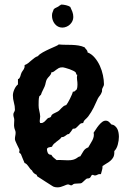

<svg xmlns="http://www.w3.org/2000/svg" viewBox="-20 -786 546 835"><path d="M477.1 -128.9V-125Q477.5 -111.3 472.9 -102.5Q468.3 -93.8 460.9 -87.4Q453.6 -81.1 444.3 -75.7Q435.1 -70.3 425.8 -64V-60.1Q425.8 -51.8 423.1 -44.2Q420.4 -36.6 418.9 -28.8H417Q409.7 -29.8 404.1 -26.4Q398.4 -22.9 393.1 -22.9Q388.7 -22.9 383.8 -25.9Q378.9 -24.9 377.4 -22.5Q376 -20 374.5 -17.1Q373 -14.2 370.1 -12Q367.2 -9.8 359.9 -9.8Q357.4 -9.8 354.2 -7.1Q351.1 -4.4 347.4 -1Q343.8 2.4 340.3 5.6Q336.9 8.8 335 9.8Q332.5 11.2 328.6 11.5Q324.7 11.7 320.1 12Q315.4 12.2 311 12.5Q306.6 12.7 303.2 13.2Q299.3 14.2 296.1 17.1Q293 20 290 20Q286.1 20 283 18.1Q279.8 16.1 275.9 16.1Q272.5 16.1 267.6 18.1Q262.7 20 256.8 22.5Q251 24.9 244.1 26.9Q237.3 28.8 230 28.8Q220.2 28.8 212.9 25.9Q212.4 25.9 207.3 22.7Q202.1 19.5 194.6 14.6Q187 9.8 178.2 4.2Q169.4 -1.5 161.6 -6.6Q153.8 -11.7 148.4 -15.1Q143.1 -18.6 142.1 -19L139.2 -25.9Q132.3 -28.8 127.2 -33.2Q122.1 -37.6 119.1 -44.9Q114.3 -47.9 110.8 -52.5Q107.4 -57.1 104 -62Q100.6 -66.9 96.7 -71Q92.8 -75.2 86.9 -77.1Q82.5 -86.9 78.6 -96.7Q74.7 -106.4 70.8 -116.2L64 -122.1Q63 -125 64 -127.7Q64.9 -130.4 64.9 -132.8Q64.9 -134.8 61.8 -141.1Q58.6 -147.5 54.9 -155Q51.3 -162.6 48.1 -169.9Q44.9 -177.2 44.9 -181.2Q44.9 -188.5 46.4 -195.3Q47.9 -202.1 47.9 -209Q47.9 -214.8 45.4 -220.5Q43 -226.1 42 -231.9Q40.5 -239.7 41.3 -248Q42 -256.3 42 -264.2Q42 -270 40 -275.9Q38.1 -281.7 38.1 -288.1Q38.1 -293.9 41.5 -298.8Q44.9 -303.7 44.9 -309.1Q44.9 -324.7 40.5 -340.1Q36.1 -355.5 36.1 -371.1Q36.1 -383.3 42.5 -397.5Q48.8 -411.6 58.1 -418.9V-441.9Q62.5 -442.9 64.7 -446.3Q66.9 -449.7 68.4 -454.1Q69.8 -458.5 71 -463.1Q72.3 -467.8 74.2 -471.2Q76.7 -475.6 79.1 -478.8Q81.5 -481.9 83.5 -485.1Q85.4 -488.3 86.4 -492.4Q87.4 -496.6 86.9 -502.9Q95.2 -505.9 102.1 -511.2Q108.9 -516.6 115.5 -522.5Q122.1 -528.3 129.2 -533.7Q136.2 -539.1 145 -542Q151.4 -550.3 166 -558.3Q180.7 -566.4 195.8 -573.2Q210.9 -580.1 222.7 -585.2Q234.4 -590.3 234.9 -592.8Q248.5 -591.3 263.2 -591.3Q277.8 -591.3 292.5 -590.8Q307.1 -590.3 321.3 -588.1Q335.4 -585.9 348.1 -580.1Q349.6 -577.1 351.8 -574.7Q354 -572.3 356 -570.1Q357.9 -567.9 359.4 -564.9Q360.8 -562 360.8 -558.1Q378.4 -551.3 391.8 -535.4Q405.3 -519.5 414.3 -499.8Q423.3 -480 427.7 -458.7Q432.1 -437.5 432.1 -419.9Q432.1 -414.6 429.9 -411.1Q427.7 -407.7 425.8 -402.8Q423.3 -398.4 423.8 -393.1Q424.3 -387.7 421.9 -383.8Q419.4 -376.5 414.6 -370.6Q409.7 -364.7 405.8 -357.9Q397 -337.4 387.2 -317.9Q377.4 -298.3 363.8 -279.8Q358.4 -272.9 351.1 -266.6Q343.8 -260.3 341.8 -251Q333 -251 328.1 -246.8Q323.2 -242.7 319.3 -238Q315.4 -233.4 310.5 -229.5Q305.7 -225.6 296.9 -226.1Q293 -219.2 288.8 -214.1Q284.7 -209 279.8 -203.1Q274.9 -203.1 271.7 -200.9Q268.6 -198.7 265.1 -196Q261.7 -193.4 257.8 -191.4Q253.9 -189.5 248 -189.9Q243.7 -183.6 237.8 -179Q231.9 -174.3 225.8 -169.9Q219.7 -165.5 214.4 -160.4Q209 -155.3 206.1 -147.9Q200.7 -146.5 193.6 -145.3Q186.5 -144 184.1 -138.2Q184.1 -128.9 188 -120.8Q191.9 -112.8 203.1 -112.8Q207 -105.5 213.4 -100.3Q219.7 -95.2 226.1 -89.8Q238.3 -90.8 250.5 -89.8Q262.7 -88.9 274.9 -88.9Q289.6 -88.9 297.9 -91.3Q306.2 -93.8 311.3 -96.9Q316.4 -100.1 320.1 -102.8Q323.7 -105.5 329.1 -106Q335.9 -118.2 343.3 -129.4Q350.6 -140.6 363.8 -145Q367.7 -152.3 372.6 -159.9Q377.4 -167.5 381.6 -175.5Q385.7 -183.6 387.5 -191.9Q389.2 -200.2 387.2 -209Q391.6 -214.8 397.2 -223.9Q402.8 -232.9 409.7 -241.2Q416.5 -249.5 424.1 -255.4Q431.6 -261.2 439.9 -261.2Q447.8 -261.2 453.6 -256.1Q459.5 -251 463.9 -245.1Q473.6 -243.7 480.2 -238Q486.8 -232.4 490.5 -224.9Q494.1 -217.3 495.6 -208.3Q497.1 -199.2 497.1 -190.9Q497.1 -175.8 492.4 -157.7Q487.8 -139.6 477.1 -128.9ZM315.9 -460.9Q313.5 -460.4 312.7 -461.7Q312 -462.9 311.5 -464.6Q311 -466.3 310.5 -468Q310.1 -469.7 309.1 -471.2Q306.6 -474.1 299.1 -478Q291.5 -481.9 282.5 -485.1Q273.4 -488.3 264.4 -490.7Q255.4 -493.2 251 -493.2Q241.2 -493.2 235.1 -489.7Q229 -486.3 224.1 -482.4Q219.2 -478.5 214.6 -475.1Q210 -471.7 203.1 -471.2Q203.1 -466.8 200.9 -462.9Q198.7 -459 195.6 -455.6Q192.4 -452.1 189.2 -448.7Q186 -445.3 184.1 -441.9Q180.2 -434.6 178.7 -426Q177.2 -417.5 173.8 -409.2Q169.9 -399.9 165.5 -391.8Q161.1 -383.8 158.2 -374L150.9 -367.2Q148.4 -357.9 148.2 -347.9Q147.9 -337.9 147.9 -328.1Q147.9 -315.4 150.9 -304Q153.8 -292.5 154.8 -279.8Q154.8 -275.4 153.8 -270.3Q152.8 -265.1 152.8 -259.8Q152.8 -257.3 153.1 -255.4Q153.3 -253.4 154.8 -251H157.2Q162.6 -250.5 166.5 -252.4Q170.4 -254.4 173.8 -257.3Q177.2 -260.3 180.2 -263.9Q183.1 -267.6 187 -271Q189.9 -273.4 193.4 -273.9Q196.8 -274.4 200.2 -276.9Q202.6 -279.3 203.1 -282Q203.6 -284.7 206.1 -287.1Q210.4 -291 217 -293.9Q223.6 -296.9 229 -299.8Q234.9 -302.7 239 -307.1Q243.2 -311.5 247.3 -315.9Q251.5 -320.3 256.3 -324Q261.2 -327.6 268.1 -329.1Q271 -332.5 275.4 -340.1Q279.8 -347.7 284.2 -356.4Q288.6 -365.2 292.2 -373.8Q295.9 -382.3 296.9 -387.2H298.8Q303.7 -387.2 306.4 -390.4Q309.1 -393.6 313 -396Q315.4 -401.4 316.2 -407Q316.9 -412.6 316.9 -418Q316.9 -429.2 315.2 -439.5Q313.5 -449.7 315.9 -460.9ZM298.8 -711.9Q298.8 -702.6 294.9 -694.3Q291 -686 284.4 -679.7Q277.8 -673.3 269 -669.7Q260.3 -666 251 -666Q240.7 -666 232.4 -670.4Q224.1 -674.8 218.3 -682.1Q212.4 -689.5 209.2 -698.7Q206.1 -708 206.1 -717.8Q206.1 -727.1 208.5 -732.4Q210.9 -737.8 213.9 -746.1Q218.3 -750.5 226.1 -753.7Q233.9 -756.8 239.7 -762.2Q241.2 -762.2 243.2 -764.2Q245.1 -766.1 247.1 -766.1Q255.4 -766.1 267.1 -763.4Q278.8 -760.7 285.6 -755.9Q290.5 -745.6 294.7 -734.9Q298.8 -724.1 298.8 -711.9Z"/></svg>

Font: Margarine
Style: Regular
Weight: 400
Designer: Astigmatic (AOETI)
Foundry: Astigmatic (AOETI)
Version: Version 1.000